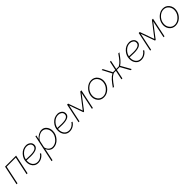

<svg xmlns="http://www.w3.org/2000/svg" viewBox="594 -2582 4849 4849"><g transform="rotate(-45 3018.5 -157.5)"><path d="M23 0 133 -520H527L416 0H382L486 -490H160L57 0Z M801 -21Q858 -21 910 -53Q962 -85 985 -129L1016 -119Q989 -67 928.5 -28.5Q868 10 793 10Q701 10 646.5 -56.5Q592 -123 593 -221Q592 -341 677.5 -434.5Q763 -528 886 -528Q947 -528 996.5 -491Q1046 -454 1048 -390Q1050 -318 985 -280.5Q920 -243 786 -243Q731 -243 628 -248Q627 -240 627 -222Q626 -135 672.5 -78Q719 -21 801 -21ZM880 -497Q792 -497 722 -432Q652 -367 633 -278Q735 -273 788 -273Q910 -273 962 -304Q1014 -335 1012 -390Q1011 -441 970.5 -469Q930 -497 880 -497Z M1217 -520H1248L1225 -412Q1267 -464 1325.5 -496Q1384 -528 1440 -528Q1524 -528 1575 -462.5Q1626 -397 1626 -307Q1626 -186 1538.5 -88Q1451 10 1335 10Q1274 10 1230 -25.5Q1186 -61 1165 -116L1095 213H1061ZM1591 -303Q1591 -383 1545.5 -439.5Q1500 -496 1428 -496Q1371 -496 1300.5 -449.5Q1230 -403 1213 -346L1175 -167Q1188 -104 1231.5 -63Q1275 -22 1336 -22Q1437 -22 1514 -111Q1591 -200 1591 -303Z M1925 -21Q1982 -21 2034 -53Q2086 -85 2109 -129L2140 -119Q2113 -67 2052.5 -28.5Q1992 10 1917 10Q1825 10 1770.5 -56.5Q1716 -123 1717 -221Q1716 -341 1801.5 -434.5Q1887 -528 2010 -528Q2071 -528 2120.5 -491Q2170 -454 2172 -390Q2174 -318 2109 -280.5Q2044 -243 1910 -243Q1855 -243 1752 -248Q1751 -240 1751 -222Q1750 -135 1796.5 -78Q1843 -21 1925 -21ZM2004 -497Q1916 -497 1846 -432Q1776 -367 1757 -278Q1859 -273 1912 -273Q2034 -273 2086 -304Q2138 -335 2136 -390Q2135 -441 2094.5 -469Q2054 -497 2004 -497Z M2238 0 2348 -520H2384L2522 -134L2820 -520H2859L2749 0H2716L2814 -467L2528 -93H2504L2370 -469L2271 0Z M3139 10Q3034 10 2973 -69Q2912 -148 2927 -258Q2942 -368 3027 -448Q3112 -528 3215 -528Q3319 -528 3381 -448Q3443 -368 3428 -258Q3413 -147 3330 -68.5Q3247 10 3139 10ZM3143 -21Q3231 -21 3305.5 -93Q3380 -165 3393 -259Q3407 -356 3353 -426.5Q3299 -497 3211 -497Q3123 -497 3049 -426Q2975 -355 2961 -257Q2948 -160 3001 -90.5Q3054 -21 3143 -21Z M3464 0Q3535 -103 3592 -167Q3649 -231 3715 -266L3583 -520H3619L3744 -280L3829 -279L3880 -520H3914L3863 -279H3954Q4013 -312 4061 -366.5Q4109 -421 4177 -520H4216Q4150 -425 4097 -363.5Q4044 -302 3988 -266L4138 0H4098L3958 -252H3857L3804 0H3770L3823 -252H3753Q3683 -221 3630 -163.5Q3577 -106 3503 0Z M4483 -21Q4540 -21 4592 -53Q4644 -85 4667 -129L4698 -119Q4671 -67 4610.5 -28.5Q4550 10 4475 10Q4383 10 4328.5 -56.5Q4274 -123 4275 -221Q4274 -341 4359.5 -434.5Q4445 -528 4568 -528Q4629 -528 4678.5 -491Q4728 -454 4730 -390Q4732 -318 4667 -280.5Q4602 -243 4468 -243Q4413 -243 4310 -248Q4309 -240 4309 -222Q4308 -135 4354.5 -78Q4401 -21 4483 -21ZM4562 -497Q4474 -497 4404 -432Q4334 -367 4315 -278Q4417 -273 4470 -273Q4592 -273 4644 -304Q4696 -335 4694 -390Q4693 -441 4652.5 -469Q4612 -497 4562 -497Z M4796 0 4906 -520H4942L5080 -134L5378 -520H5417L5307 0H5274L5372 -467L5086 -93H5062L4928 -469L4829 0Z M5697 10Q5592 10 5531 -69Q5470 -148 5485 -258Q5500 -368 5585 -448Q5670 -528 5773 -528Q5877 -528 5939 -448Q6001 -368 5986 -258Q5971 -147 5888 -68.5Q5805 10 5697 10ZM5701 -21Q5789 -21 5863.5 -93Q5938 -165 5951 -259Q5965 -356 5911 -426.5Q5857 -497 5769 -497Q5681 -497 5607 -426Q5533 -355 5519 -257Q5506 -160 5559 -90.5Q5612 -21 5701 -21Z"/></g></svg>

Font: Raleway-v4020 ExtraLight
Style: Italic
Weight: 275
Italic angle: -12°
Designer: Matt McInerney, Pablo Impallari, Rodrigo Fuenzalida
Foundry: Matt McInerney, Pablo Impallari, Rodrigo Fuenzalida
Version: Version 4.020;PS 004.020;hotconv 1.0.88;makeotf.lib2.5.64775